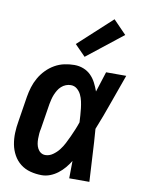

<svg xmlns="http://www.w3.org/2000/svg" viewBox="-87 -833 674 901"><g transform="rotate(10 250.0 -382.0)"><path d="M175 8Q147 8 120.5 1Q94 -6 73.5 -22Q53 -38 40 -61.5Q27 -85 22 -111.5Q17 -138 18 -166Q19 -194 24 -222L43 -342Q47 -366 54 -389Q61 -412 73.5 -434Q86 -456 104 -474.5Q122 -493 144 -505.5Q166 -518 190 -523Q214 -528 237 -528Q260 -528 280.5 -520Q301 -512 316 -497Q331 -482 341 -462.5Q351 -443 358 -423Q366 -447 373.5 -471.5Q381 -496 389 -520H485Q460 -452 436.5 -384.5Q413 -317 386 -250Q391 -188 394 -125Q397 -62 401 0H305Q305 -21 305.5 -41.5Q306 -62 306 -83Q295 -65 281.5 -49Q268 -33 251 -20Q234 -7 214.5 0.5Q195 8 175 8ZM175 -88Q194 -88 211 -100Q228 -112 240 -127.5Q252 -143 261 -160.5Q270 -178 278 -195.5Q286 -213 293.5 -231Q301 -249 307 -267Q306 -284 305 -300.5Q304 -317 302 -333.5Q300 -350 296.5 -366Q293 -382 286 -396.5Q279 -411 266.5 -421.5Q254 -432 237 -432Q225 -432 213.5 -427.5Q202 -423 192.5 -414.5Q183 -406 176.5 -395Q170 -384 165.5 -373Q161 -362 158 -350Q155 -338 153 -327L134 -207Q131 -194 130 -182Q129 -170 129 -157.5Q129 -145 131 -133.5Q133 -122 138.5 -111.5Q144 -101 153.5 -94.5Q163 -88 175 -88ZM277 -574 226 -626 385 -772 447 -708Z"/></g></svg>

Font: Iosevka SS04 Oblique
Style: Bold
Weight: 700
Italic angle: -9°
Monospace: yes
Designer: Belleve Invis
Foundry: Belleve Invis
Version: Version 19.0.0; ttfautohint (v1.8.4)